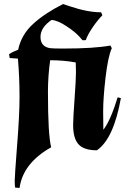

<svg xmlns="http://www.w3.org/2000/svg" viewBox="-20 -731 625 953"><path d="M535 -492Q516 -450 504 -347Q492 -244 492 -178Q492 -112 493 -87Q528 -131 564 -248L580 -244Q544 -42 461 15Q397 15 370 -14.5Q343 -44 343 -110Q343 -142 350 -239Q357 -336 357 -371Q357 -406 356 -421Q297 -432 229 -432Q218 -353 218 -275Q218 -62 234 0Q94 79 77 202L55 200Q53 187 53 166.5Q53 146 64 2Q77 -158 77 -251.5Q77 -345 69 -440L28 -443L25 -462Q45 -475 70 -484Q86 -559 144 -612Q202 -665 293 -711L326 -700Q414 -670 482 -670L488 -655Q465 -632 440 -595.5Q415 -559 406 -532L390 -531L375 -548Q354 -572 310 -601Q266 -630 236 -632Q181 -595 181 -547.5Q181 -500 228 -492Q242 -490 293 -490Q447 -490 528 -505Z"/></svg>

Font: Almendra
Style: Bold Italic
Weight: 700
Italic angle: -12°
Designer: Ana Sanfelippo
Foundry: Ana Sanfelippo
Version: Version 1.004